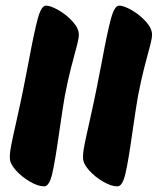

<svg xmlns="http://www.w3.org/2000/svg" viewBox="-20 -662 566 682"><path d="M15 -101Q14 -117 20.5 -149.5Q27 -182 36 -221Q57 -315 64 -352L82 -444Q102 -552 114.5 -597Q127 -642 143 -642Q160 -642 188.5 -625.5Q217 -609 238.5 -585Q260 -561 260 -539Q260 -526 254 -503Q248 -480 246 -473Q243 -463 232 -420Q221 -377 210 -320Q205 -293 190 -190Q176 -90 165.5 -45Q155 0 137 0Q115 0 86 -17Q57 -34 36 -57.5Q15 -81 15 -101ZM275 -101Q274 -117 280.5 -149.5Q287 -182 296 -221Q317 -315 324 -352L342 -444Q362 -552 374.5 -597Q387 -642 403 -642Q420 -642 448.5 -625.5Q477 -609 498.5 -585Q520 -561 520 -539Q520 -526 514 -503Q508 -480 506 -473Q503 -463 492 -420Q481 -377 470 -320Q465 -293 450 -190Q436 -90 425.5 -45Q415 0 397 0Q375 0 346 -17Q317 -34 296 -57.5Q275 -81 275 -101Z"/></svg>

Font: Mogra
Style: Regular
Weight: 400
Designer: Lipi Raval
Foundry: Lipi Raval
Version: Version 1.002;PS 1.002;hotconv 1.0.88;makeotf.lib2.5.647800;